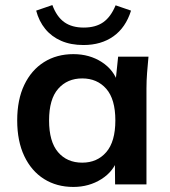

<svg xmlns="http://www.w3.org/2000/svg" viewBox="-20 -729 674 759"><path d="M270 10Q204 10 154 -21.5Q104 -53 76 -112Q48 -171 48 -253Q48 -335 76 -393.5Q104 -452 154 -483.5Q204 -515 270 -515Q334 -515 382.5 -483.5Q431 -452 447 -399H436L447 -505H567Q564 -474 561.5 -442Q559 -410 559 -379V0H435L434 -104H446Q430 -52 381 -21Q332 10 270 10ZM305 -86Q364 -86 400 -127.5Q436 -169 436 -253Q436 -337 400 -378Q364 -419 305 -419Q246 -419 210 -378Q174 -337 174 -253Q174 -169 209.5 -127.5Q245 -86 305 -86ZM310 -551Q260 -551 222 -567.5Q184 -584 159 -614.5Q134 -645 123 -687L187 -709Q204 -663 234 -641.5Q264 -620 311 -620Q358 -620 388 -641Q418 -662 437 -708L498 -687Q477 -620 428.5 -585.5Q380 -551 310 -551Z"/></svg>

Font: Mulish ExtraLight
Style: Regular
Weight: 200
Designer: Vernon Adams
Foundry: Vernon Adams
Version: Version 3.603